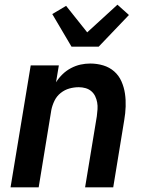

<svg xmlns="http://www.w3.org/2000/svg" viewBox="-20 -799 640 819"><path d="M25 0 111 -520H231L219 -448Q231 -467 247 -482.5Q263 -498 283 -508.5Q303 -519 323.5 -523.5Q344 -528 365 -528Q394 -528 420.5 -520Q447 -512 467 -494.5Q487 -477 498 -452Q509 -427 513 -400Q517 -373 516 -344.5Q515 -316 510 -287L463 0H343L393 -303Q395 -318 396 -333Q397 -348 394.5 -362Q392 -376 386 -388.5Q380 -401 369.5 -410Q359 -419 345 -423Q331 -427 316 -427Q296 -427 276 -421.5Q256 -416 239 -402.5Q222 -389 212.5 -369.5Q203 -350 199 -330L145 0ZM285 -600 203 -739 262 -774 352 -661 481 -779 530 -735 401 -600Z"/></svg>

Font: Iosevka Aile Oblique
Style: Bold
Weight: 700
Italic angle: -9°
Designer: Belleve Invis
Foundry: Belleve Invis
Version: Version 31.1.0; ttfautohint (v1.8.4)